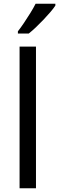

<svg xmlns="http://www.w3.org/2000/svg" viewBox="-20 -1010 317 1030"><path d="M173 0H85V-760H173ZM277 -980Q268 -966 251 -946Q234 -926 213.5 -904.5Q193 -883 172.5 -863.5Q152 -844 134 -830H76V-842Q91 -861 108.5 -887Q126 -913 143 -940.5Q160 -968 171 -990H277Z"/></svg>

Font: Noto Sans Armenian
Style: Regular
Weight: 400
Designer: Monotype Design Team
Foundry: Monotype Imaging Inc.
Version: Version 2.007